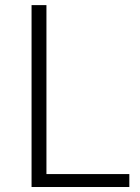

<svg xmlns="http://www.w3.org/2000/svg" viewBox="-20 -749 561 769"><path d="M106.4 0V-728.5H166V-51.8H498V0Z"/></svg>

Font: Bpmf Zihi Sans Light
Style: Light
Weight: 300
Foundry: But Ko
Version: Version 1.320